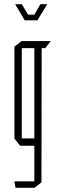

<svg xmlns="http://www.w3.org/2000/svg" viewBox="-20 -697 271 917"><path d="M84 -467V-501H222V-500L196 -467ZM54 200 49 170V169H144V200ZM76 -1 49 -35V-36H144V-1ZM49 -36V-474L83 -501H84V-36ZM144 200V-467H179L178 174L145 200ZM144 -627 173 -677H205V-676L175 -627ZM82 -627 53 -676V-677H84L114 -627ZM98 -600 82 -627H175L159 -600Z"/></svg>

Font: Foldit ExtraLight
Style: Regular
Weight: 250
Version: Version 1.003